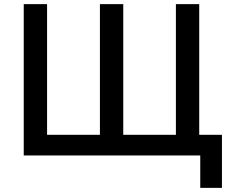

<svg xmlns="http://www.w3.org/2000/svg" viewBox="-20 -753 1128 930"><path d="M950 157V0H95V-733H208V-100H464V-733H577V-100H832V-733H945V-100H1055V157Z"/></svg>

Font: IBM Plex Sans JP Medm
Style: Regular
Weight: 500
Designer: Mike Abbink; Paul van der Laan; Pieter van Rosmalen; Wujin Sim; Yejin Wi; Jinhee Kim; Boomi Park; Yona Kim; Kichan Ma
Foundry: Sandoll Inc.
Version: Version 1.002